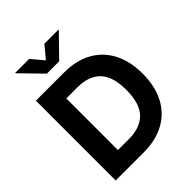

<svg xmlns="http://www.w3.org/2000/svg" viewBox="-258 -1094 1238 1238"><g transform="rotate(-45 361.0 -474.5)"><path d="M321.8 0H65.9V-727.5H324.2Q433.6 -727.5 512.5 -683.8Q591.3 -640.1 633.8 -558.8Q676.3 -477.5 676.3 -364.3Q676.3 -250.5 633.8 -168.9Q591.3 -87.4 511.7 -43.7Q432.1 0 321.8 0ZM214.8 -128.4H314.5Q419.4 -128.4 473.6 -185.1Q527.8 -241.7 527.8 -364.3Q527.8 -486.3 473.9 -542.7Q419.9 -599.1 315.4 -599.1H214.8ZM225.6 -948.7 295.4 -865.7 364.7 -948.7H492.7V-945.3L351.6 -800.8H239.3L98.1 -945.3V-948.7Z"/></g></svg>

Font: Inter-Bold
Style: Bold
Weight: 700
Designer: Rasmus Andersson
Foundry: rsms
Version: Version 4.000;git-a52131595